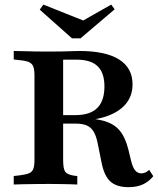

<svg xmlns="http://www.w3.org/2000/svg" viewBox="-20 -789 675 821"><path d="M127.4 -145.2V-465.3Q127.4 -490.3 122.6 -503.6Q117.7 -516.9 104.8 -523Q91.9 -529 66.1 -531.5L38.7 -534.7V-571Q55.6 -571 79 -570.2Q102.4 -569.4 128.6 -569Q154.8 -568.5 178.2 -568.5H187.9Q218.5 -568.5 243.1 -569Q267.7 -569.4 286.7 -570.2Q305.6 -571 319.4 -571Q431.5 -571 489.1 -534.7Q546.8 -498.4 546.8 -428.2Q546.8 -379 517.7 -344.4Q488.7 -309.7 433.9 -291.1Q379 -272.6 301.6 -272.6H195.2V-296.8H303.2Q365.3 -296.8 396 -327.4Q426.6 -358.1 426.6 -419.4Q426.6 -477.4 397.6 -505.6Q368.5 -533.9 307.3 -533.9H250V-145.2ZM529.8 11.3Q479 11.3 452.4 -12.5Q425.8 -36.3 414.5 -92.7L397.6 -176.6Q391.1 -208.9 379.8 -227Q368.5 -245.2 350.4 -252.8Q332.3 -260.5 301.6 -260.5H200V-285.5H294.4Q371.8 -285.5 419 -273.4Q466.1 -261.3 491.1 -231.5Q516.1 -201.6 529 -149.2L540.3 -102.4Q547.6 -72.6 558.1 -60.1Q568.5 -47.6 585.5 -47.6Q594.4 -48.4 602 -51.6Q609.7 -54.8 617.7 -62.9L635.5 -35.5Q615.3 -11.3 589.9 0Q564.5 11.3 529.8 11.3ZM178.2 -2.4Q154.8 -2.4 128.6 -2Q102.4 -1.6 79 -1.2Q55.6 -0.8 38.7 0V-36.3L66.1 -39.5Q91.9 -42.7 104.8 -48.4Q117.7 -54 122.6 -67.3Q127.4 -80.6 127.4 -105.6V-145.2H250V-105.6Q250 -67.7 258.5 -55.2Q266.9 -42.7 296 -37.9L310.5 -36.3V0Q296.8 -0.8 277.4 -1.2Q258.1 -1.6 237.1 -2Q216.1 -2.4 196 -2.4H189.5ZM455.6 -769.4 470.2 -749.2 324.2 -625H287.9L150 -747.6L165.3 -769.4L371.8 -687.1L299.2 -680.6Z"/></svg>

Font: Playfair 9pt
Style: Bold
Weight: 700
Designer: Claus Eggers Sørensen
Foundry: Claus Eggers Sørensen
Version: Version 2.203